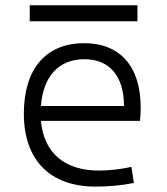

<svg xmlns="http://www.w3.org/2000/svg" viewBox="-20 -689 626 719"><path d="M338.4 9.8C384.8 9.8 436 5.4 481.4 -3.9L472.2 -64C432.6 -55.2 388.7 -50.3 350.1 -50.3C221.2 -50.3 144 -117.2 133.3 -236.3H503.9C505.9 -250 506.8 -268.1 506.8 -287.1C506.8 -440.4 429.2 -527.3 295.4 -527.3C151.9 -527.3 69.3 -431.2 69.3 -263.7C69.3 -89.4 167 9.8 338.4 9.8ZM133.3 -292C141.6 -403.3 200.2 -467.3 296.4 -467.3C390.1 -467.3 444.3 -403.8 444.3 -292ZM91.3 -609.4H494.6V-669.4H91.3Z"/></svg>

Font: Cascadia Mono Light
Style: Regular
Weight: 300
Monospace: yes
Designer: Aaron Bell
Foundry: Saja Typeworks
Version: Version 2404.023